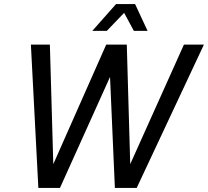

<svg xmlns="http://www.w3.org/2000/svg" viewBox="-20 -931 1030 951"><path d="M170 0 133 -710H227L244 -118L506 -710H608L625 -118L891 -710H990L657 0H549L525 -550L277 0ZM437 -778 555 -911H649L711 -778H643L589 -878H605L509 -778Z"/></svg>

Font: Geist
Style: Italic
Weight: 400
Italic angle: -12°
Designer: Basement.studio, Andrés Briganti, Mateo Zaragoza
Foundry: Basement.studio, Vercel, Andrés Briganti, Guido Ferreyra, Mateo Zaragoza
Version: Version 1.500